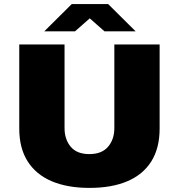

<svg xmlns="http://www.w3.org/2000/svg" viewBox="-20 -905 873 937"><path d="M417 12Q309 12 232.5 -20.5Q156 -53 115 -117.5Q74 -182 74 -277V-688H295V-280Q295 -225 325 -189Q355 -153 416 -153Q477 -153 507.5 -189Q538 -225 538 -280V-688H759V-277Q759 -182 718.5 -117.5Q678 -53 601.5 -20.5Q525 12 417 12ZM196 -752 330 -885H508L642 -752H490L389 -841H447L346 -752Z"/></svg>

Font: Archivo SemiBold Black
Style: Regular
Weight: 900
Version: Version 2.001